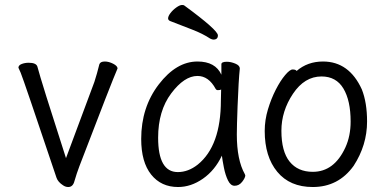

<svg xmlns="http://www.w3.org/2000/svg" viewBox="-20 -733 1540 771"><path d="M254 18Q243 18 233 11Q213 -2 207 -19Q74 -415 63 -441L54 -461Q54 -471 67 -476Q80 -481 95 -481Q125 -481 130 -466Q145 -408 245 -98L359 -404Q370 -438 379 -475Q383 -486 401 -486Q417 -486 434.5 -477Q452 -468 452 -458Q430 -408 299 -66Q288 -37 279 -6Q273 18 254 18Z M695 18Q627 18 587 -32Q547 -82 547 -175Q547 -302 617.5 -394Q688 -486 773 -486Q845 -486 869 -433V-475Q869 -485 891 -485Q907 -485 925 -477.5Q943 -470 943 -458Q938 -411 934 -306Q931 -225 931 -193Q931 -91 963 -34L965 -29Q965 -19 952.5 -3Q940 13 922 13Q906 13 895.5 -8.5Q885 -30 879 -60.5Q873 -91 871 -108Q843 -49 795 -15.5Q747 18 695 18ZM694 -42Q736 -42 774 -72Q867 -147 867 -330Q867 -356 868 -374Q865 -371 855 -371Q849 -371 846 -376Q818 -428 773 -428Q720 -428 667.5 -358Q615 -288 615 -180Q615 -42 694 -42ZM837 -574Q832 -574 824 -578Q794 -598 751 -614.5Q708 -631 662 -649Q655 -653 655 -659Q655 -668 664.5 -680.5Q674 -693 688 -703Q702 -713 711 -713Q718 -713 720 -711Q855 -612 855 -591Q855 -574 837 -574Z M1236 18Q1144 18 1093.5 -43Q1043 -104 1043 -207Q1043 -251 1056 -294Q1069 -337 1087.5 -373Q1106 -409 1125 -431.5Q1144 -454 1155 -454Q1168 -454 1171 -448Q1215 -486 1277 -486Q1382 -486 1433 -374Q1454 -321 1454 -245Q1454 -150 1400 -67Q1339 18 1236 18ZM1236 -43Q1322 -43 1367 -141Q1388 -187 1388 -245Q1388 -329 1359 -377.5Q1330 -426 1271 -426Q1203 -426 1156.5 -356.5Q1110 -287 1110 -208Q1110 -125 1143 -84Q1176 -43 1236 -43Z"/></svg>

Font: LXGW WenKai Mono Lite
Style: Regular
Weight: 400
Monospace: yes
Designer: LXGW / Fontworks Inc.
Foundry: LXGW / Fontworks Inc.
Version: Version 1.520; June 14, 2025